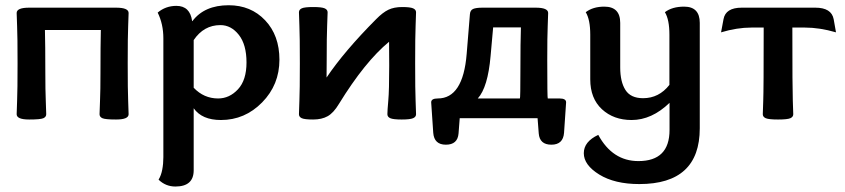

<svg xmlns="http://www.w3.org/2000/svg" viewBox="-20 -447 3196 726"><path d="M418.9 4.9Q377.9 4.9 367.2 0Q356.4 -4.9 356.4 -15.1Q356.4 -27.8 358.2 -66.2Q359.9 -104.5 359.9 -173.3Q359.9 -277.3 361.3 -333.5H149.9Q151.4 -277.3 151.4 -173.3Q151.4 -104.5 153.1 -66.2Q154.8 -27.8 154.8 -15.1Q154.8 -4.9 144 0Q133.3 4.9 90.3 4.9Q43 4.9 43 -15.1Q43 -27.8 44.7 -66.2Q46.4 -104.5 46.4 -207.5Q46.4 -311 44.7 -348.1Q43 -385.3 43 -397.9Q43 -418 90.3 -418H418.9Q466.3 -418 466.3 -397.9Q466.3 -385.3 464.6 -348.1Q462.9 -311 462.9 -207.5Q462.9 -104.5 464.6 -66.2Q466.3 -27.8 466.3 -15.1Q466.3 4.9 418.9 4.9Z M804.7 -74.7Q847.7 -74.7 879.9 -109.4Q912.1 -144 912.1 -210.9Q912.1 -278.3 883.1 -315.2Q854 -352.1 813.5 -352.1Q750.5 -352.1 712.4 -295.4V-115.2Q751 -74.7 804.7 -74.7ZM706.5 -367.2H707.5Q752.9 -427.2 844.7 -427.2Q928.7 -427.2 982.7 -370.1Q1036.6 -313 1036.6 -221.2Q1036.6 -126.5 971.2 -59.8Q905.8 6.8 815.4 6.8Q743.7 6.8 712.4 -37.6V196.8Q712.4 258.3 643.1 258.3Q606.4 258.3 579.6 232.4Q589.4 216.3 593.5 194.3Q597.7 172.4 597.7 147.5V-302.2Q597.7 -356 576.2 -399.4Q606.4 -424.8 647 -424.8Q698.7 -424.8 706.5 -367.2Z M1499 4.9Q1466.8 4.9 1455.8 0Q1444.8 -4.9 1444.8 -15.1Q1444.8 -28.3 1448.2 -66.4Q1451.7 -104.5 1451.7 -198.7Q1451.7 -273.9 1451.2 -289.1Q1359.9 -213.9 1261.7 -54.2Q1241.2 -20 1219 -7.6Q1196.8 4.9 1164.1 4.9Q1131.8 4.9 1121.1 0Q1110.4 -4.9 1110.4 -15.1Q1110.4 -27.8 1112.1 -66.2Q1113.8 -104.5 1113.8 -208Q1113.8 -311 1112.1 -349.1Q1110.4 -387.2 1110.4 -400.4Q1110.4 -410.6 1121.1 -415.5Q1131.8 -420.4 1164.1 -420.4Q1196.3 -420.4 1207.5 -415.5Q1218.8 -410.6 1218.8 -400.4Q1218.8 -387.2 1217 -349.1Q1215.3 -311 1215.3 -218.3L1214.8 -153.8Q1282.2 -253.9 1402.3 -374.5Q1427.2 -399.9 1448.7 -410.2Q1470.2 -420.4 1500.5 -420.4Q1530.8 -420.4 1542 -415.5Q1553.2 -410.6 1553.2 -400.4Q1553.2 -387.2 1551.5 -349.1Q1549.8 -311 1549.8 -208Q1549.8 -104.5 1551.5 -66.2Q1553.2 -27.8 1553.2 -15.1Q1553.2 -4.9 1542 0Q1530.8 4.9 1499 4.9Z M2064.9 100.1Q2020.5 100.1 2017.1 57.6L2012.7 0H1718.3L1713.9 57.6Q1710.4 100.1 1666 100.1Q1621.6 100.1 1618.2 55.2Q1610.4 -52.7 1610.4 -60.1Q1610.4 -74.7 1635.3 -74.7Q1731 -74.7 1744.6 -243.2L1756.8 -392.6Q1757.8 -408.2 1768.8 -413.1Q1779.8 -418 1805.2 -418H2005.4Q2052.7 -418 2052.7 -397.9Q2052.7 -385.3 2051 -348.1Q2049.3 -311 2049.3 -220.2Q2049.3 -74.2 2051.3 -74.2V-74.7H2095.7Q2120.6 -74.7 2120.6 -60.1Q2120.6 -52.7 2112.8 55.2Q2109.4 100.1 2064.9 100.1ZM1945.8 -74.2Q1947.8 -74.2 1947.8 -185.5Q1947.8 -287.1 1949.7 -343.3H1844.7L1835 -234.9Q1824.7 -116.7 1786.6 -74.7H1945.8Z M2511.7 -58.1Q2444.3 6.8 2368.2 6.8Q2300.3 6.8 2256.1 -33.9Q2211.9 -74.7 2211.9 -147V-315.9Q2211.9 -373 2194.8 -400.9Q2222.2 -421.9 2265.1 -421.9Q2325.2 -421.9 2325.2 -360.4V-191.9Q2325.2 -137.7 2345 -106.7Q2364.7 -75.7 2411.6 -75.7Q2471.7 -75.7 2511.2 -126V-315.9Q2511.2 -373 2494.1 -400.9Q2521.5 -421.9 2566.9 -421.9Q2626 -421.9 2626 -360.4V38.1Q2626 249 2397.5 249Q2304.2 249 2245.8 212.9Q2187.5 176.8 2187.5 132.3Q2187.5 88.4 2242.2 63Q2295.9 162.1 2394 162.1Q2511.7 162.1 2511.7 44.4Z M2921.9 4.9Q2886.7 4.9 2875.5 0Q2864.3 -4.9 2864.3 -15.1Q2864.3 -27.8 2866 -66.2Q2867.7 -104.5 2867.7 -342.8H2821.3Q2766.6 -342.8 2706.5 -324.7L2715.8 -374.5Q2723.6 -418 2784.7 -418H3063Q3124 -418 3132.3 -374.5L3141.1 -324.7Q3079.1 -342.8 3023.4 -342.8H2976.1Q2976.1 -104.5 2977.8 -66.2Q2979.5 -27.8 2979.5 -15.1Q2979.5 -4.9 2968.5 0Q2957.5 4.9 2921.9 4.9Z"/></svg>

Font: Bainsley
Style: Bold
Weight: 700
Designer: Paul James MIller
Foundry: High-Logic / Made with FontCreator
Version: Version 1.411;March 28, 2021;FontCreator 13.0.0.2683 64-bit